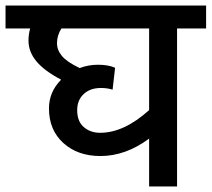

<svg xmlns="http://www.w3.org/2000/svg" viewBox="-40 -674 765 694"><path d="M705 -571H600V0H499V-173Q414 -110 323 -110Q241 -110 189 -157Q137 -204 137 -282Q137 -342 181 -386Q120 -418 91.5 -452.5Q63 -487 63 -527Q63 -550 69 -571H-20V-654H705ZM499 -571H182Q166 -546 166 -518Q166 -493 184 -471.5Q202 -450 248 -428Q280 -440 314 -440Q352 -440 376 -429L367 -350Q347 -356 325 -356Q286 -356 262.5 -334Q239 -312 239 -276Q239 -235 263 -214.5Q287 -194 322 -194Q408 -194 499 -276Z"/></svg>

Font: Martel Sans SemiBold
Style: Regular
Weight: 600
Designer: Dan Reynolds and Mathieu Réguer
Foundry: Dan Reynolds and Mathieu Réguer
Version: Version 1.002; ttfautohint (v1.1) -l 5 -r 5 -G 72 -x 0 -D la